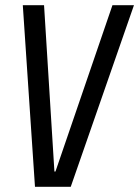

<svg xmlns="http://www.w3.org/2000/svg" viewBox="-20 -720 537 741"><path d="M68 -700H150L190 -58H194L414 -700H497L253 1H115Z"/></svg>

Font: Pathway Extreme Condensed
Style: Italic
Weight: 400
Width: 3
Italic angle: -8°
Version: Version 1.001;gftools[0.9.26]